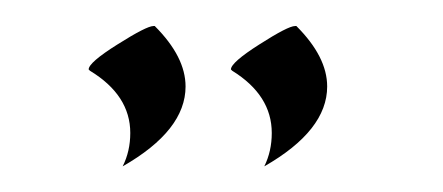

<svg xmlns="http://www.w3.org/2000/svg" viewBox="-20 -820 344 149"><path d="M160.2 -765.1 159.2 -766.1Q159.2 -771.5 181.4 -785.6Q203.6 -799.8 209 -799.8H210Q233.9 -775.9 233.9 -752.9Q233.9 -718.8 185.1 -690.9Q190.9 -702.6 190.9 -716.8Q190.9 -746.1 160.2 -765.1ZM49.8 -765.1 48.8 -766.1Q48.8 -771.5 71.3 -785.6Q93.8 -799.8 99.1 -799.8H100.1Q124 -775.9 124 -752.9Q124 -718.8 75.2 -690.9Q81.1 -702.6 81.1 -716.8Q81.1 -746.1 49.8 -765.1Z"/></svg>

Font: Anticva
Style: Regular
Weight: 400
Version: Version 1.000